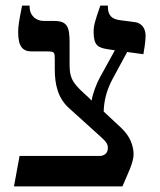

<svg xmlns="http://www.w3.org/2000/svg" viewBox="-20 -667 571 687"><path d="M458 -117C456 -164 432 -192 411 -212L351 -268C352 -305 361 -343 381 -381L435 -481L493 -473C495 -482 501 -520 501 -538C501 -567 486 -585 462 -588L408 -595C380 -599 366 -612 366 -643V-647H339C319 -589 315 -576 315 -552C315 -504 332 -496 365 -491L391 -487L337 -389C326 -369 311 -331 308 -307L297 -318C249 -362 229 -378 229 -433V-514C229 -569 222 -592 174 -592H137C110 -592 86 -610 86 -643V-647H59C48 -591 45 -574 45 -552C45 -499 62 -483 94 -483H150C176 -483 176 -479 176 -453V-419C176 -365 187 -316 227 -280L340 -178C360 -160 366 -151 366 -138C366 -127 362 -120 357 -116C351 -111 344 -109 337 -109H50L30 0H418C435 -41 459 -86 458 -117Z"/></svg>

Font: Noto Serif Hebrew
Style: Regular
Weight: 400
Designer: Monotype Design Team
Foundry: Monotype Imaging Inc.
Version: Version 1.901